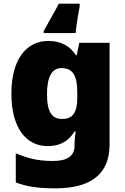

<svg xmlns="http://www.w3.org/2000/svg" viewBox="-20 -786 683 1046"><path d="M414 -752V-766H301C268 -707 246 -666 218 -617V-606H392C396 -649 406 -710 414 -752ZM243 -563C124 -563 42 -463 42 -276C42 -89 122 10 240 10C316 10 360 -26 386 -70H392C388 -43 386 -18 386 -1V9C386 62 348 91 271 91C184 91 133 77 66 49V208C129 232 193 240 282 240C482 240 577 157 577 1V-553H412L398 -485H394C365 -529 320 -563 243 -563ZM315 -415C383 -415 401 -365 401 -279V-256C401 -177 380 -138 318 -138C262 -138 236 -177 236 -273C236 -366 262 -415 315 -415Z"/></svg>

Font: Noto Sans Gujarati Black
Style: Regular
Weight: 900
Designer: Jelle Bosma - Monotype Design Team, Universal Thirst
Foundry: Monotype Imaging Inc.
Version: Version 2.106